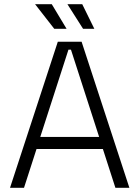

<svg xmlns="http://www.w3.org/2000/svg" viewBox="-20 -900 668 920"><path d="M28 0 257 -700H371L600 0H533L473 -186H155L95 0ZM173 -244H455L320 -662H308ZM240 -762 148 -880H228L299 -762ZM378 -762 303 -880H374L432 -762Z"/></svg>

Font: Space Grotesk Light Light
Style: Regular
Weight: 300
Version: Version 2.000